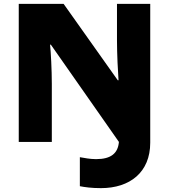

<svg xmlns="http://www.w3.org/2000/svg" viewBox="-20 -734 874 993"><path d="M502 239C652 239 757 157 757 4V-714H585V-525C585 -458 590 -357 593 -319H589L309 -714H77V0H248V-300C248 -373 243 -464 239 -503H243L595 0C590 59 554 89 477 89C444 89 418 83 393 79V229C418 234 454 239 502 239Z"/></svg>

Font: Noto Sans Kannada Black
Style: Regular
Weight: 900
Designer: Jelle Bosma - Monotype Design Team
Foundry: Monotype Imaging Inc.
Version: Version 2.005